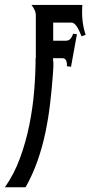

<svg xmlns="http://www.w3.org/2000/svg" viewBox="-32 -704 386 794"><path d="M116.2 -639.6Q116.2 -652.3 110.8 -663.3Q105.5 -674.3 98.1 -683.6H308.6Q306.2 -652.8 309.1 -621.3Q312 -589.8 322.3 -560.1L305.2 -553.7Q302.7 -559.6 298.8 -569.1Q294.9 -578.6 289.8 -587.6Q284.7 -596.7 278.1 -603.5Q271.5 -610.4 263.7 -610.4H188V-535.6H240.2Q252.9 -535.6 260 -544.4Q267.1 -553.2 270.5 -564.5L286.1 -562.5L261.7 -427.7L244.6 -430.2Q245.1 -435.1 244.6 -440.7Q244.1 -446.3 242.4 -451.4Q240.7 -456.5 236.8 -460Q232.9 -463.4 226.6 -463.4H188L187 -460.9Q189.9 -443.8 188.7 -427Q187.5 -410.2 186.5 -393.1Q182.1 -333.5 175 -273.7Q168 -213.9 155.5 -154.8Q143.1 -95.7 123.3 -39.1Q103.5 17.6 73.7 70.3H-11.7Q25.9 17.1 50.3 -49.1Q74.7 -115.2 89.1 -186.3Q103.5 -257.3 109.4 -328.9Q115.2 -400.4 115.2 -464.4H116.2Z"/></svg>

Font: XAYAX
Style: Regular
Weight: 400
Designer: Peter Wiegel
Foundry: Peter Wiegel
Version: Version 1.000 2009 initial release